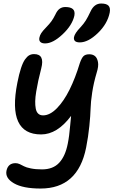

<svg xmlns="http://www.w3.org/2000/svg" viewBox="-20 -793 648 1097"><path d="M436 -550.8Q416.5 -550.8 408.4 -558.6Q400.4 -566.4 402.8 -581.1Q407.2 -603 439 -636.2Q458.5 -657.2 470.2 -676Q481.9 -694.8 497.1 -727.1Q518.1 -772.9 558.1 -772.9Q587.9 -772.9 599.9 -760.5Q611.8 -748 606.9 -721.2Q594.2 -657.2 539.1 -604Q483.9 -550.8 436 -550.8ZM237.8 -544.9Q218.8 -544.9 210.2 -553.7Q201.7 -562.5 205.1 -578.1Q207.5 -590.8 215.6 -603.5Q223.6 -616.2 243.2 -636.2Q263.2 -656.7 273.9 -671.6Q284.7 -686.5 295.9 -709Q306.6 -732.9 320.6 -742.9Q334.5 -752.9 353 -752.9Q383.3 -752.9 396.5 -741Q409.7 -729 404.8 -703.1Q392.6 -648.4 337.4 -596.7Q282.2 -544.9 237.8 -544.9ZM211.9 284.2Q111.3 284.2 59.8 254.4Q8.3 224.6 17.1 182.1Q26.4 139.2 68.8 139.2Q80.6 139.2 93 144.8Q105.5 150.4 117.2 157Q128.9 163.6 156 169.2Q183.1 174.8 220.2 174.8Q283.2 174.8 318.4 136.7Q353.5 98.6 367.2 27.8Q372.1 3.4 375 -20Q377.9 -43.5 381.1 -77.6Q384.3 -111.8 386.2 -130.9Q307.1 -24.9 214.8 -24.9Q20.5 -24.9 79.1 -319.8Q88.9 -370.1 99.9 -403.3Q110.8 -436.5 123 -453.6Q135.3 -470.7 147.2 -477.3Q159.2 -483.9 174.8 -483.9Q236.8 -483.9 215.8 -402.8Q205.6 -363.3 199 -333Q192.4 -302.7 187 -270.3Q181.6 -237.8 181.2 -214.6Q180.7 -191.4 184.3 -172.4Q188 -153.3 198.5 -143.6Q209 -133.8 226.1 -133.8Q265.1 -133.8 304.9 -174.3Q344.7 -214.8 377.4 -280.8Q410.2 -346.7 436 -432.1Q446.3 -461.9 457.3 -472.4Q468.3 -482.9 490.2 -482.9Q509.8 -482.9 522.5 -472.7Q535.2 -462.4 539.8 -438.7Q544.4 -415 532.2 -377Q515.1 -319.3 506.8 -265.1Q498.5 -210.9 497.6 -172.4Q496.6 -133.8 490.5 -73Q484.4 -12.2 472.2 49.8Q425.8 284.2 211.9 284.2Z"/></svg>

Font: Shantell Sans Bouncy
Style: Italic
Weight: 500
Italic angle: -11.31°
Designer: Stephen Nixon, Anya Danilova, Shantell Martin
Foundry: Arrow Type
Version: Version 1.006;[9816181b4]